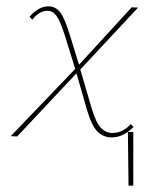

<svg xmlns="http://www.w3.org/2000/svg" viewBox="-20 -430 490 605"><path d="M334 -11Q367 -11 392 -39L401 -30Q368 3 332 3Q306 3 287.5 -15Q269 -33 254 -84L221 -199L34 0L14 -1L217 -213L185 -316Q170 -364 158 -380Q146 -396 130 -396Q103 -396 82 -368L73 -377Q101 -410 133 -410Q155 -410 169.5 -391.5Q184 -373 200 -320L229 -226L395 -407L415 -406L233 -211L269 -88Q283 -42 298.5 -26.5Q314 -11 334 -11ZM385 155 383 -14H400V155Z"/></svg>

Font: EauTest Thin
Style: Italic
Weight: 250
Italic angle: -12°
Designer: Christian Thalmann (Catharsis Fonts)
Version: Version 0.001;PS 000.001;hotconv 1.0.88;makeotf.lib2.5.64775